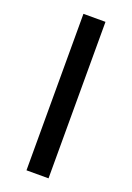

<svg xmlns="http://www.w3.org/2000/svg" viewBox="-131 -711 523 761"><g transform="rotate(20 131.0 -330.0)"><path d="M84 0V-660H177V0Z"/></g></svg>

Font: Bricolage Grotesque 18pt
Style: Regular
Weight: 400
Version: Version 1.001;gftools[0.9.33.dev8+g029e19f]